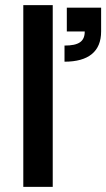

<svg xmlns="http://www.w3.org/2000/svg" viewBox="-20 -730 415 750"><path d="M71 0H186V-710H71ZM232 -552V-489C326 -489 375 -529 375 -607V-700H241V-607H311C311 -568 288 -552 232 -552Z"/></svg>

Font: Uncut Sans Semibold
Style: Regular
Weight: 600
Designer: Kasper Nordkvist
Foundry: UNCUT.wtf
Version: Version 1.304;Glyphs 3.2 (3246)